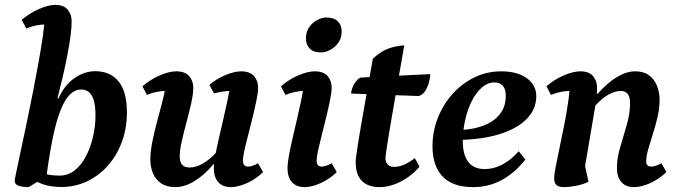

<svg xmlns="http://www.w3.org/2000/svg" viewBox="-20 -754 2787 786"><path d="M97.4 12Q72.9 12 56.5 6.6Q40 1.3 40 -16.1Q40 -19.1 46.8 -50.6Q53.5 -82.1 64.2 -132.9Q74.9 -183.7 88.2 -245.9Q101.4 -308.2 114.1 -373.3Q126.8 -438.4 137.8 -499Q148.8 -559.6 155.6 -607Q162.3 -654.5 162.3 -680.6L208 -645.4Q200.2 -649.9 190 -651.8Q179.7 -653.8 166 -653.8Q148.4 -653.8 128.6 -650.1Q108.9 -646.4 87.4 -637.5L69 -672.8Q102.2 -700.9 140.4 -717.5Q178.6 -734 206.9 -734Q240.6 -734 256.9 -714.7Q273.3 -695.4 273.3 -666.9Q273.3 -641.2 268.4 -604.2Q263.4 -567.1 255 -523.9Q246.5 -480.8 236.1 -436.4Q225.6 -392 215.2 -351.2H219.2Q244.5 -406.5 285.3 -434.5Q326.1 -462.5 370.2 -462.5Q430.6 -462.5 465 -421.3Q499.5 -380.1 499.5 -293.5Q499.5 -228.5 478.9 -173Q458.4 -117.5 421.6 -76Q384.9 -34.5 336.1 -11.5Q287.4 11.5 231.1 11.5Q188 11.5 153.1 -0.5Q118.2 -12.5 89 -42.4L104.6 -79.9Q115.1 -69.4 143.1 -52.2Q171 -35.1 223.3 -35.1Q259.2 -35.1 286.7 -57.3Q314.2 -79.5 332.9 -116.4Q351.7 -153.3 361.3 -196.3Q370.9 -239.4 370.9 -281.5Q370.9 -315.8 365 -339.4Q359 -363 345.8 -375.3Q332.7 -387.6 311.6 -387.6Q287.9 -387.6 267.4 -368.3Q246.9 -349 229.6 -307Q212.2 -264.9 197.7 -197.5Q183.2 -130.1 170.4 -32.9Z M697.9 12Q662.3 12 639.7 -3.4Q617.1 -18.7 606.3 -44.4Q595.5 -70.1 595.5 -101.2Q595.5 -135.1 604.8 -179.8Q614.1 -224.6 626.7 -270.4Q639.3 -316.2 648.6 -354.5Q657.9 -392.8 657.9 -414.1L702 -374Q694.8 -377.9 684.5 -379.8Q674.3 -381.8 660.6 -381.8Q642.4 -381.8 622.4 -378.1Q602.3 -374.4 581.4 -365.5L563 -400.8Q596.7 -429.5 634.7 -445.7Q672.6 -462 700.9 -462Q737.3 -462 754.2 -442.7Q771.2 -423.4 771.2 -394.9Q771.2 -369.1 762.8 -331.7Q754.4 -294.3 743.5 -253.7Q732.6 -213.1 724.2 -176.4Q715.8 -139.8 715.8 -114.9Q715.8 -89.6 726.2 -78.9Q736.5 -68.3 756.1 -68.3Q781.6 -68.3 810.1 -84.3Q838.7 -100.3 868.9 -133.5L882.5 -80.7H852.9Q815.9 -36.9 775.9 -12.5Q735.9 12 697.9 12ZM925.2 12Q891.2 12 873.3 -8.6Q855.3 -29.2 855.3 -66.6Q855.3 -84.6 860.9 -115.4Q866.5 -146.2 875.4 -184.7Q884.2 -223.2 893.8 -264.2Q903.3 -305.2 911.5 -344.1Q919.7 -382.9 923.4 -414.1L968 -374Q960.8 -377.9 950.5 -379.8Q940.3 -381.8 926 -381.8Q910.7 -381.8 892.6 -379.2Q874.6 -376.7 856 -371.5L837.2 -406.7Q868 -432.6 904.4 -447.3Q940.9 -462 966.9 -462Q1002.8 -462 1019.7 -442.7Q1036.6 -423.4 1036.6 -394.9Q1036.6 -376.8 1030.3 -345.5Q1024.1 -314.3 1015.1 -277.2Q1006.1 -240.2 996.6 -204Q987.1 -167.8 980.8 -139.4Q974.5 -110.9 974.5 -97.4Q974.5 -72 995.6 -72Q1004.3 -72 1014.9 -75.8Q1025.5 -79.6 1036.2 -85.8L1056.9 -49.8Q1039.4 -31.9 1016.1 -17.8Q992.9 -3.7 969 4.1Q945.2 12 925.2 12Z M1226.9 12Q1192.9 12 1174.9 -8.6Q1156.9 -29.2 1156.9 -66.6Q1156.9 -84.6 1162.5 -115.4Q1168.1 -146.2 1177 -184.7Q1185.9 -223.2 1195.4 -264.2Q1205 -305.2 1213.2 -344.1Q1221.3 -382.9 1225 -414.1L1269.1 -374Q1262.4 -377.9 1251.9 -379.8Q1241.4 -381.8 1227.7 -381.8Q1210.1 -381.8 1190 -378.1Q1170 -374.4 1148.5 -365.5L1130.1 -400.8Q1163.3 -429.5 1201.8 -445.7Q1240.3 -462 1268.6 -462Q1304.4 -462 1321.1 -442.7Q1337.7 -423.4 1337.7 -394.9Q1337.7 -376.8 1331.4 -345.5Q1325.2 -314.3 1316.2 -277.2Q1307.2 -240.2 1297.9 -204Q1288.7 -167.8 1282.4 -139.4Q1276.2 -110.9 1276.2 -97.4Q1276.2 -72 1296.7 -72Q1305.9 -72 1316.5 -75.8Q1327.1 -79.6 1337.9 -85.8L1358.5 -49.8Q1341.1 -31.9 1317.8 -17.8Q1294.5 -3.7 1270.7 4.1Q1246.8 12 1226.9 12ZM1293.4 -539.4Q1263.5 -539.4 1248 -555Q1232.4 -570.6 1232.4 -596.4Q1232.4 -623.1 1245.5 -642.2Q1258.6 -661.4 1278.3 -671.9Q1298 -682.4 1315.7 -682.4Q1347 -682.4 1362.8 -666.8Q1378.7 -651.3 1378.7 -625Q1378.7 -598.9 1365.3 -579.6Q1351.9 -560.4 1332.2 -549.9Q1312.5 -539.4 1293.4 -539.4Z M1534.4 12Q1485.7 12 1460.9 -14Q1436.1 -39.9 1436.1 -90Q1436.1 -98.6 1438.2 -115.1Q1440.2 -131.6 1444.8 -161Q1449.3 -190.4 1457.4 -237.1Q1465.5 -283.8 1477.6 -351.8Q1489.7 -419.8 1506.3 -513.3Q1534.5 -540.4 1564.6 -553Q1594.6 -565.6 1634.9 -568.5Q1618.2 -473.2 1605.6 -399.7Q1593 -326.2 1583.7 -273.5Q1574.4 -220.7 1568.9 -185.7Q1563.4 -150.7 1560.7 -132.1Q1558 -113.5 1558 -109Q1558 -70.9 1594.1 -70.9Q1613.8 -70.9 1635.4 -80.4Q1656.9 -90 1678 -106.7L1697.3 -71.6Q1676.7 -47.1 1649.4 -28Q1622 -8.9 1592.4 1.5Q1562.9 12 1534.4 12ZM1694.1 -360.9 1416.9 -371Q1420.2 -394.6 1431.6 -412.9Q1442.9 -431.2 1456.4 -436.5L1741.4 -450.6Q1741.4 -436.5 1736 -416.7Q1730.7 -396.9 1720.2 -381.1Q1709.7 -365.3 1694.1 -360.9Z M1915.7 12Q1833.4 12 1791.9 -31.5Q1750.5 -75.1 1750.5 -155.5Q1750.5 -215.2 1772.1 -270.4Q1793.6 -325.6 1832 -368.7Q1870.5 -411.8 1921.6 -436.9Q1972.8 -462 2031.9 -462Q2097.7 -462 2136.5 -433.9Q2175.4 -405.8 2175.4 -360Q2175.4 -306.9 2135.5 -266.4Q2095.6 -226 2020.4 -203.4Q1945.3 -180.9 1838 -180.9L1840 -221Q1885.3 -221 1923.4 -229.2Q1961.6 -237.5 1990.3 -254.9Q2019 -272.3 2034.8 -299Q2050.6 -325.7 2050.6 -361.7Q2050.6 -389 2038.5 -402.8Q2026.5 -416.6 2004.7 -416.6Q1976.2 -416.6 1952.2 -395.3Q1928.2 -374.1 1910.8 -339.2Q1893.4 -304.3 1884 -261.4Q1874.6 -218.5 1874.6 -175.3Q1874.6 -120.6 1897 -91.2Q1919.5 -61.8 1964.4 -61.8Q2001.5 -61.8 2036.7 -80.5Q2071.9 -99.2 2103.6 -134.8L2130.7 -101.1Q2087 -45.3 2033.4 -16.6Q1979.9 12 1915.7 12Z M2289.6 12Q2265.8 12 2257.2 2.4Q2248.6 -7.2 2248.6 -23.3Q2248.6 -39.1 2255.1 -72.6Q2261.6 -106.2 2271.1 -150.9Q2280.6 -195.6 2290.1 -243.9Q2299.6 -292.3 2306.1 -337.6Q2312.6 -383 2312.6 -417.4L2356.1 -374Q2351.1 -377.3 2339.7 -379.6Q2328.4 -381.8 2314.7 -381.8Q2297.1 -381.8 2277 -378.1Q2257 -374.4 2235.5 -365.5L2217.1 -400.8Q2250.3 -429.5 2288.8 -445.7Q2327.3 -462 2355.6 -462Q2390.9 -462 2407.5 -442.7Q2424.2 -423.4 2424.2 -394.9Q2424.2 -389.6 2424.2 -383.5Q2424.2 -377.4 2423.1 -370.4H2427.1Q2464.1 -413.1 2504 -437.5Q2544 -462 2580.4 -462Q2614.9 -462 2636.7 -446Q2658.5 -430.1 2669.3 -403.4Q2680.2 -376.6 2680.2 -345Q2680.2 -310.6 2671.8 -274.9Q2663.5 -239.2 2652.7 -205.6Q2642 -171.9 2633.6 -142.8Q2625.3 -113.8 2625.3 -93.2Q2625.3 -72 2646.5 -72Q2655.6 -72 2666.2 -75.8Q2676.8 -79.6 2687.6 -85.8L2708.2 -49.8Q2690.3 -31.9 2667 -17.8Q2643.8 -3.7 2619.7 4.1Q2595.6 12 2575.2 12Q2542.1 12 2523.8 -8.6Q2505.5 -29.2 2505.5 -66.1Q2505.5 -106.6 2519 -151.5Q2532.4 -196.5 2545.8 -242.7Q2559.2 -288.8 2559.2 -331.8Q2559.2 -358.1 2549.4 -369.9Q2539.6 -381.7 2521.2 -381.7Q2498.8 -381.7 2472.7 -367.8Q2446.6 -353.9 2417.3 -322.1L2371.3 -51.1L2366.6 -113.4L2389.2 -10.2Q2366.5 1.4 2338 6.7Q2309.6 12 2289.6 12Z"/></svg>

Font: Petrona
Style: Italic
Weight: 400
Italic angle: -9°
Designer: Ringo R. Seeber
Foundry: Ringo R. Seeber
Version: Version 2.001; ttfautohint (v1.8.3)